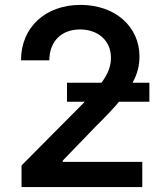

<svg xmlns="http://www.w3.org/2000/svg" viewBox="-20 -757 658 777"><path d="M67.1 0H555.8V-101.9H234V-107.2L368.6 -246.4C407 -284.1 437.5 -316.4 461.6 -345.2H584.5V-422.2H516.3C536.9 -459.5 544.4 -492.5 544.4 -528.8C544.4 -648.1 447.4 -737.2 305.8 -737.2C165.8 -737.2 65 -648.4 65 -512.8H179.7C179.7 -589.1 228.3 -637.8 303.6 -637.8C375.4 -637.8 429 -594.1 429 -523.4C429 -487.2 416.2 -456.7 390.6 -422.2H251.1V-345.2H322.8L316.8 -338.8L67.1 -87.4Z"/></svg>

Font: Magic Ui Pro Semi Bold
Style: Regular
Weight: 600
Designer: Stefan Endress, Andreas Faust
Version: Version 1.000;FEAKit 1.0